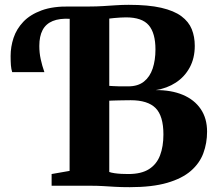

<svg xmlns="http://www.w3.org/2000/svg" viewBox="-20 -770 898 796"><path d="M518 6Q482.5 6 457.2 4.5Q432 3 407.8 1.5Q383.5 0 351 0H194V-48.5L268.5 -61.5L269 -743H349.5Q381 -743 408 -744.8Q435 -746.5 460.8 -748.2Q486.5 -750 513.5 -750Q595 -750 648.2 -737.8Q701.5 -725.5 732 -702.8Q762.5 -680 775 -649Q787.5 -618 787.5 -580Q787.5 -529 766.5 -490.2Q745.5 -451.5 708.8 -427.5Q672 -403.5 625 -396.5Q689.5 -397 737.5 -377Q785.5 -357 812 -318.2Q838.5 -279.5 838.5 -224.5Q838.5 -176.5 823 -134.8Q807.5 -93 771.2 -61.5Q735 -30 673 -12Q611 6 518 6ZM512 -48.5Q566 -48.5 597.8 -68.8Q629.5 -89 643.5 -125.8Q657.5 -162.5 657.5 -212.5Q657.5 -289.5 625 -322Q592.5 -354.5 522 -354.5Q511 -354.5 498.5 -354.2Q486 -354 473.8 -353.8Q461.5 -353.5 451 -353.2Q440.5 -353 433 -352.5V-57Q441 -54 454.5 -52Q468 -50 483.2 -49.2Q498.5 -48.5 512 -48.5ZM511.5 -412Q552 -412 576.8 -431.8Q601.5 -451.5 613 -486Q624.5 -520.5 624.5 -565Q624.5 -632.5 596.8 -665.2Q569 -698 502.5 -698Q493 -698 479.2 -697.2Q465.5 -696.5 452.8 -695.2Q440 -694 433 -693V-414Q440.5 -413.5 450.2 -413Q460 -412.5 470.8 -412.2Q481.5 -412 492.2 -412Q503 -412 511.5 -412ZM30.5 -471Q26.5 -483.5 25.2 -499.5Q24 -515.5 24 -538Q24 -576 36.2 -613Q48.5 -650 76.8 -679.8Q105 -709.5 152.5 -727Q200 -744.5 270.5 -743L276 -718L270.5 -692Q227 -694.5 198.5 -682.8Q170 -671 156.5 -645.2Q143 -619.5 143 -579.5Q143 -551 148.8 -524.5Q154.5 -498 164 -471Z"/></svg>

Font: Merriweather 60pt ExtraBold
Style: Regular
Weight: 800
Version: Version 2.100